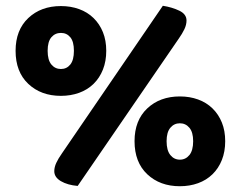

<svg xmlns="http://www.w3.org/2000/svg" viewBox="-20 -637 834 665"><path d="M348 -461Q348 -425 336.5 -396Q325 -367 304 -346.5Q283 -326 254 -315.5Q225 -305 191 -305Q122 -305 78 -346.5Q34 -388 34 -461Q34 -533 78 -574.5Q122 -616 191 -616Q225 -616 254 -605.5Q283 -595 304 -574.5Q325 -554 336.5 -525.5Q348 -497 348 -461ZM145 -461Q145 -429 158 -413.5Q171 -398 191 -398Q211 -398 223.5 -413.5Q236 -429 236 -461Q236 -493 223.5 -508Q211 -523 191 -523Q171 -523 158 -508Q145 -493 145 -461ZM544 -617Q576 -612 601 -600Q626 -588 626 -566Q626 -551 618.5 -535.5Q611 -520 599 -503L249 7Q214 4 191 -9.5Q168 -23 168 -44Q168 -58 175 -73Q182 -88 194 -105ZM760 -148Q760 -112 748.5 -83Q737 -54 716 -33.5Q695 -13 666 -2.5Q637 8 603 8Q534 8 490 -33.5Q446 -75 446 -148Q446 -220 490 -261.5Q534 -303 603 -303Q637 -303 666 -292.5Q695 -282 716 -261.5Q737 -241 748.5 -212.5Q760 -184 760 -148ZM557 -148Q557 -116 570 -100Q583 -84 603 -84Q623 -84 636 -100Q649 -116 649 -148Q649 -179 636 -194.5Q623 -210 603 -210Q583 -210 570 -194.5Q557 -179 557 -148Z"/></svg>

Font: Baloo Paaji 2
Style: Bold
Weight: 700
Designer: Shuchita Grover, Noopur Datye and Ek Type
Foundry: Ek Type
Version: Version 1.640;hotconv 1.0.111;makeotfexe 2.5.65597; ttfautoh